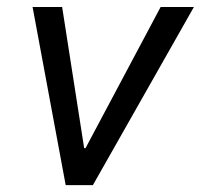

<svg xmlns="http://www.w3.org/2000/svg" viewBox="-20 -538 583 558"><path d="M170.9 0 74.7 -517.6H160.6L224.6 -107.4H228.5L446.8 -517.6H543.5L250 0Z"/></svg>

Font: Reddit Sans
Style: Italic
Weight: 400
Italic angle: -11.25°
Designer: Stephen Hutchings
Version: Version 1.013